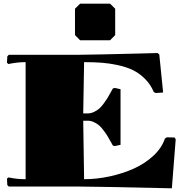

<svg xmlns="http://www.w3.org/2000/svg" viewBox="-20 -1020 1000 1050"><path d="M390.1 -972.2 418 -1000H582L609.9 -972.2V-828.1L582 -799.8H418L390.1 -828.1ZM120.1 -680.2Q81.1 -680.2 42 -672.9L25.9 -669.9L18.1 -676.8L20 -711.9L27.8 -720.2H400.9Q436.5 -720.2 546.6 -722.7Q656.7 -725.1 749 -727.5L841.8 -730L851.1 -722.2L872.1 -514.2L832 -511.2L820.8 -517.1Q803.7 -558.1 773.4 -588.4Q743.2 -618.7 708 -636Q672.9 -653.3 625.7 -663.6Q578.6 -673.8 536.1 -677Q493.7 -680.2 439.9 -680.2L435.1 -399.9H460Q477.1 -399.9 493.7 -407.7Q510.3 -415.5 521.7 -425.3Q533.2 -435.1 546.6 -453.1Q560.1 -471.2 566.7 -481.9Q573.2 -492.7 584 -512.5Q594.7 -532.2 597.2 -536.1L607.9 -539.1L639.2 -532.2V-228L607.9 -221.2L597.2 -224.1Q595.2 -228 584 -247.8Q572.8 -267.6 566.4 -278.1Q560.1 -288.6 546.6 -306.6Q533.2 -324.7 521.7 -334.5Q510.3 -344.2 493.7 -352.1Q477.1 -359.9 460 -359.9H435.1L439.9 -40Q508.8 -40 579.3 -55.2Q649.9 -70.3 711.4 -97.9Q772.9 -125.5 818.8 -168.2Q864.7 -210.9 881.8 -262.2L892.1 -269L934.1 -268.1L940.9 -258.8L919.9 9.8Q480 0 399.9 0H27.8L20 -7.8L18.1 -43L25.9 -49.8L42 -46.9Q78.1 -40 120.1 -40Z"/></svg>

Font: Yokawerad
Style: Regular
Weight: 500
Designer: gluk
Foundry: gluk
Version: Version 0.79